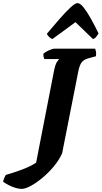

<svg xmlns="http://www.w3.org/2000/svg" viewBox="-169 -1018 656 1239"><path d="M-29 201Q-46 201 -68.5 194.5Q-91 188 -112 177Q-133 166 -149 155Q-146 140 -140.5 128.5Q-135 117 -132 111Q-73 94 -22 74.5Q29 55 64 32L179 -558Q188 -604 199.5 -620Q211 -636 213 -637H117Q115 -642 112.5 -651Q110 -660 111 -671Q119 -679 133 -686.5Q147 -694 161 -699Q175 -704 181 -704H445Q447 -698 450 -686.5Q453 -675 450 -655L402 -642Q372 -634 358 -615.5Q344 -597 336 -556L232 -29Q213 14 179 55Q145 96 105.5 129Q66 162 30 181.5Q-6 201 -29 201ZM169 -766Q159 -769 147.5 -780Q136 -791 134 -801Q176 -851 215.5 -896Q255 -941 285.5 -969.5Q316 -998 331 -998Q348 -998 370 -970.5Q392 -943 417 -898.5Q442 -854 467 -802Q460 -791 452 -780.5Q444 -770 431 -766L318 -875Z"/></svg>

Font: Texturina 12pt Black
Style: Italic
Weight: 900
Italic angle: -11°
Designer: Guillermo Torres Carreño
Foundry: Omnibus-Type
Version: Version 1.002